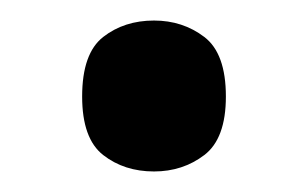

<svg xmlns="http://www.w3.org/2000/svg" viewBox="-20 -449 300 187"><path d="M130 -282Q101 -282 80.5 -298Q60 -314 60 -355Q60 -397 80.5 -413Q101 -429 130 -429Q158 -429 179 -413Q200 -397 200 -355Q200 -314 179 -298Q158 -282 130 -282Z"/></svg>

Font: Noto Serif Ethiopic SemiCondensed SemiBold
Style: Regular
Weight: 600
Width: 4
Designer: Monotype Design Team
Foundry: Monotype Imaging Inc.
Version: Version 2.102; ttfautohint (v1.8.4.7-5d5b)